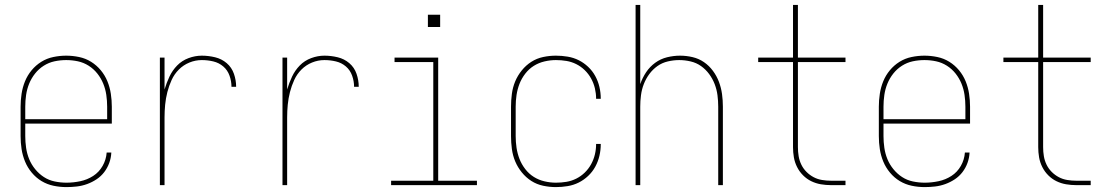

<svg xmlns="http://www.w3.org/2000/svg" viewBox="-20 -755 4540 783"><path d="M251 8Q224 8 198 2.5Q172 -3 149.5 -16.5Q127 -30 109.5 -51Q92 -72 82 -96.5Q72 -121 68 -147Q64 -173 64 -200V-320Q64 -346 68 -372.5Q72 -399 82 -423.5Q92 -448 109 -468.5Q126 -489 148.5 -503Q171 -517 197.5 -522.5Q224 -528 250 -528Q276 -528 302.5 -522.5Q329 -517 351.5 -503Q374 -489 391 -468.5Q408 -448 418 -423.5Q428 -399 432 -372.5Q436 -346 436 -320V-251H83V-200Q83 -176 86.5 -152Q90 -128 99 -106Q108 -84 123.5 -65Q139 -46 159 -33Q179 -20 203 -15Q227 -10 251 -10Q279 -10 307.5 -16Q336 -22 360 -37.5Q384 -53 398.5 -78.5Q413 -104 415 -133H434Q433 -111 425.5 -90.5Q418 -70 405 -53Q392 -36 374 -24Q356 -12 335.5 -4.5Q315 3 293.5 5.5Q272 8 251 8ZM83 -269H417V-320Q417 -344 413.5 -368Q410 -392 401 -414Q392 -436 377 -455Q362 -474 341.5 -487Q321 -500 297.5 -505Q274 -510 250 -510Q226 -510 202.5 -505Q179 -500 158.5 -487Q138 -474 123 -455Q108 -436 99 -414Q90 -392 86.5 -368Q83 -344 83 -320Z M632 0V-520H651V-390Q659 -417 671 -442.5Q683 -468 702.5 -488Q722 -508 749 -518Q776 -528 803 -528Q830 -528 857 -521.5Q884 -515 904.5 -497.5Q925 -480 934 -454Q943 -428 943 -401H924Q924 -424 916 -446.5Q908 -469 890.5 -484Q873 -499 850 -504.5Q827 -510 803 -510Q777 -510 752.5 -500Q728 -490 709.5 -471.5Q691 -453 680 -429Q669 -405 662.5 -379.5Q656 -354 653.5 -328Q651 -302 651 -276V0Z M1132 0V-520H1151V-390Q1159 -417 1171 -442.5Q1183 -468 1202.5 -488Q1222 -508 1249 -518Q1276 -528 1303 -528Q1330 -528 1357 -521.5Q1384 -515 1404.5 -497.5Q1425 -480 1434 -454Q1443 -428 1443 -401H1424Q1424 -424 1416 -446.5Q1408 -469 1390.5 -484Q1373 -499 1350 -504.5Q1327 -510 1303 -510Q1277 -510 1252.5 -500Q1228 -490 1209.5 -471.5Q1191 -453 1180 -429Q1169 -405 1162.5 -379.5Q1156 -354 1153.5 -328Q1151 -302 1151 -276V0Z M1575 0V-18H1747V-502H1589V-520H1767V-18H1925V0ZM1725 -645V-695H1775V-645Z M2247 8Q2221 8 2195 2.5Q2169 -3 2147 -17Q2125 -31 2108 -52Q2091 -73 2081 -97Q2071 -121 2067.5 -147.5Q2064 -174 2064 -200V-320Q2064 -346 2067.5 -372.5Q2071 -399 2081 -423Q2091 -447 2108 -468Q2125 -489 2147 -503Q2169 -517 2195 -522.5Q2221 -528 2247 -528Q2271 -528 2295 -524Q2319 -520 2340 -509.5Q2361 -499 2378.5 -482.5Q2396 -466 2407.5 -445Q2419 -424 2424.5 -400.5Q2430 -377 2430 -353Q2430 -353 2430 -352.5Q2430 -352 2430 -352H2411Q2411 -352 2411 -352.5Q2411 -353 2411 -353Q2411 -374 2406 -395Q2401 -416 2390.5 -435Q2380 -454 2364.5 -469Q2349 -484 2330 -493.5Q2311 -503 2290 -506.5Q2269 -510 2247 -510Q2224 -510 2200.5 -504.5Q2177 -499 2157 -486.5Q2137 -474 2122 -454.5Q2107 -435 2098.5 -413Q2090 -391 2086.5 -367.5Q2083 -344 2083 -320V-200Q2083 -176 2086.5 -152.5Q2090 -129 2098.5 -107Q2107 -85 2122 -65.5Q2137 -46 2157 -33.5Q2177 -21 2200.5 -15.5Q2224 -10 2247 -10Q2269 -10 2290 -13.5Q2311 -17 2330 -26.5Q2349 -36 2364.5 -51Q2380 -66 2390.5 -85Q2401 -104 2406 -125Q2411 -146 2411 -167Q2411 -167 2411 -167.5Q2411 -168 2411 -168H2430Q2430 -168 2430 -167.5Q2430 -167 2430 -167Q2430 -143 2424.5 -119.5Q2419 -96 2407.5 -75Q2396 -54 2378.5 -37.5Q2361 -21 2340 -10.5Q2319 0 2295 4Q2271 8 2247 8Z M2572 0V-735H2591V-412Q2600 -438 2615 -460.5Q2630 -483 2652 -499Q2674 -515 2700.5 -521.5Q2727 -528 2753 -528Q2779 -528 2804.5 -522Q2830 -516 2851 -501.5Q2872 -487 2887.5 -466Q2903 -445 2912 -421Q2921 -397 2924.5 -371.5Q2928 -346 2928 -320V0H2909V-320Q2909 -343 2906 -366.5Q2903 -390 2894.5 -412Q2886 -434 2872 -453Q2858 -472 2839 -485.5Q2820 -499 2796.5 -504.5Q2773 -510 2750 -510Q2727 -510 2703.5 -504.5Q2680 -499 2661 -485.5Q2642 -472 2628 -453Q2614 -434 2605.5 -412Q2597 -390 2594 -366.5Q2591 -343 2591 -320V0Z M3369 0Q3348 0 3327.5 -3.5Q3307 -7 3288.5 -16Q3270 -25 3255 -40Q3240 -55 3230.5 -74Q3221 -93 3217.5 -113.5Q3214 -134 3214 -155V-502H3072V-520H3214V-735H3234V-520H3428V-502H3234V-155Q3234 -136 3237 -118Q3240 -100 3248 -83.5Q3256 -67 3269 -54Q3282 -41 3298 -32.5Q3314 -24 3332.5 -21Q3351 -18 3369 -18H3428V0Z M3751 8Q3724 8 3698 2.5Q3672 -3 3649.5 -16.5Q3627 -30 3609.5 -51Q3592 -72 3582 -96.5Q3572 -121 3568 -147Q3564 -173 3564 -200V-320Q3564 -346 3568 -372.5Q3572 -399 3582 -423.5Q3592 -448 3609 -468.5Q3626 -489 3648.5 -503Q3671 -517 3697.5 -522.5Q3724 -528 3750 -528Q3776 -528 3802.5 -522.5Q3829 -517 3851.5 -503Q3874 -489 3891 -468.5Q3908 -448 3918 -423.5Q3928 -399 3932 -372.5Q3936 -346 3936 -320V-251H3583V-200Q3583 -176 3586.5 -152Q3590 -128 3599 -106Q3608 -84 3623.5 -65Q3639 -46 3659 -33Q3679 -20 3703 -15Q3727 -10 3751 -10Q3779 -10 3807.5 -16Q3836 -22 3860 -37.5Q3884 -53 3898.5 -78.5Q3913 -104 3915 -133H3934Q3933 -111 3925.5 -90.5Q3918 -70 3905 -53Q3892 -36 3874 -24Q3856 -12 3835.5 -4.5Q3815 3 3793.5 5.5Q3772 8 3751 8ZM3583 -269H3917V-320Q3917 -344 3913.5 -368Q3910 -392 3901 -414Q3892 -436 3877 -455Q3862 -474 3841.5 -487Q3821 -500 3797.5 -505Q3774 -510 3750 -510Q3726 -510 3702.5 -505Q3679 -500 3658.5 -487Q3638 -474 3623 -455Q3608 -436 3599 -414Q3590 -392 3586.5 -368Q3583 -344 3583 -320Z M4369 0Q4348 0 4327.5 -3.5Q4307 -7 4288.5 -16Q4270 -25 4255 -40Q4240 -55 4230.5 -74Q4221 -93 4217.5 -113.5Q4214 -134 4214 -155V-502H4072V-520H4214V-735H4234V-520H4428V-502H4234V-155Q4234 -136 4237 -118Q4240 -100 4248 -83.5Q4256 -67 4269 -54Q4282 -41 4298 -32.5Q4314 -24 4332.5 -21Q4351 -18 4369 -18H4428V0Z"/></svg>

Font: Iosevka SS04 Thin
Style: Regular
Weight: 100
Monospace: yes
Designer: Belleve Invis
Foundry: Belleve Invis
Version: Version 19.0.0; ttfautohint (v1.8.4)